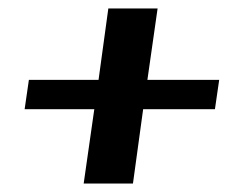

<svg xmlns="http://www.w3.org/2000/svg" viewBox="-20 -409 574 452"><path d="M177 23 202 -152H38L48 -221H212L235 -389H351L327 -221H496L486 -152H317L293 23Z"/></svg>

Font: Genos SemiBold
Style: Italic
Weight: 600
Italic angle: -8°
Version: Version 1.010